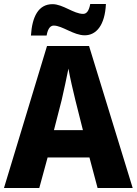

<svg xmlns="http://www.w3.org/2000/svg" viewBox="-20 -948 689 968"><path d="M136 -769H215C222 -809 237 -819 251 -819C294 -819 351 -770 407 -770C465 -770 509 -820 514 -928H435C428 -890 415 -878 399 -878C352 -878 297 -927 245 -927C173 -927 142 -863 136 -769ZM472 0H649L429 -716H217L0 0H178L220 -154H431ZM360 -443 398 -292H252L291 -444C301 -489 317 -559 325 -602C332 -561 350 -483 360 -443Z"/></svg>

Font: Noto Sans Myanmar UI SemiCondensed ExtraBold
Style: Regular
Weight: 800
Width: 4
Designer: Monotype Design Team
Foundry: Monotype Imaging Inc.
Version: Version 2.103